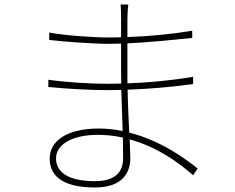

<svg xmlns="http://www.w3.org/2000/svg" viewBox="-20 -799 1040 850"><path d="M524 -190 525 -98C525 -17 463 3 401 3C272 3 228 -43 228 -98C228 -155 292 -202 413 -202C451 -202 488 -198 524 -190ZM194 -446V-414C271 -406 378 -400 456 -400L517 -401L523 -219C489 -226 453 -230 416 -230C281 -230 200 -178 200 -97C200 -10 273 31 401 31C530 31 557 -44 557 -98L554 -182C675 -149 772 -79 835 -23L855 -53C800 -97 691 -177 552 -212C550 -267 546 -334 545 -402C635 -405 735 -413 835 -427V-459C734 -442 633 -433 544 -430V-477V-607C637 -611 736 -622 831 -631V-663C742 -648 640 -638 544 -635V-716C545 -749 546 -764 548 -779H514C515 -771 516 -743 516 -727V-634L462 -633C390 -633 256 -643 198 -655V-622C258 -615 388 -605 463 -605L516 -606V-477L517 -429L456 -428C377 -428 271 -435 194 -446Z"/></svg>

Font: Harano Aji Gothic K1 ExtraLight
Style: Regular
Weight: 250
Foundry: Masamichi Hosoda
Version: HaranoAjiGothicK1-ExtraLight version 20230610;ttx 4.39.4